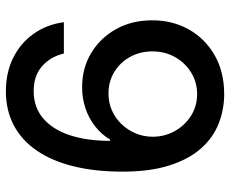

<svg xmlns="http://www.w3.org/2000/svg" viewBox="-85 -693 788 658"><g transform="rotate(-90 309.0 -364.0)"><path d="M315.4 10.3Q262.2 10.3 214.1 -8.8Q166 -27.8 129.2 -69.3Q92.3 -110.8 71 -177.5Q49.8 -244.1 49.8 -338.9Q49.8 -432.1 68.1 -506.1Q86.4 -580.1 121.8 -631.8Q157.2 -683.6 208.5 -710.7Q259.8 -737.8 325.2 -737.8Q390.1 -737.8 440.7 -712.4Q491.2 -687 522.7 -642.1Q554.2 -597.2 562 -539.1H454.6Q443.8 -585 411.1 -613.8Q378.4 -642.6 326.2 -642.6Q271 -642.6 232.9 -610.6Q194.8 -578.6 175 -519.8Q155.3 -460.9 155.3 -380.9H159.7Q177.7 -410.6 205.1 -432.1Q232.4 -453.6 266.8 -465.1Q301.3 -476.6 339.4 -476.6Q404.3 -476.6 456.1 -445.6Q507.8 -414.6 538.1 -360.4Q568.4 -306.2 568.4 -236.3Q568.4 -166 536.6 -110.1Q504.9 -54.2 448 -22Q391.1 10.3 315.4 10.3ZM315.4 -82.5Q356.4 -82.5 389.6 -103Q422.9 -123.5 442.4 -158.2Q461.9 -192.9 461.9 -235.8Q461.9 -277.8 443.1 -312Q424.3 -346.2 391.6 -366.2Q358.9 -386.2 317.4 -386.2Q286.1 -386.2 259.3 -374.3Q232.4 -362.3 212.4 -341.3Q192.4 -320.3 180.9 -293Q169.4 -265.6 169.4 -234.9Q169.4 -193.8 188.7 -159.2Q208 -124.5 241 -103.5Q273.9 -82.5 315.4 -82.5Z"/></g></svg>

Font: Inter 20pt Medium
Style: Regular
Weight: 500
Version: Version 4.001;git-66647c0bb